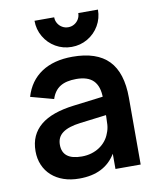

<svg xmlns="http://www.w3.org/2000/svg" viewBox="-85 -819 747 903"><g transform="rotate(-10 288.0 -368.0)"><path d="M293.3 -601Q251.9 -601 217.1 -621.2Q182.3 -641.5 162.1 -676.3Q141.8 -711.1 141.8 -752.5H235.8Q235.8 -736.7 243.6 -723.6Q251.3 -710.5 264.4 -702.8Q277.5 -695 293.3 -695Q309.2 -695 322.3 -702.8Q335.4 -710.5 343.1 -723.6Q350.8 -736.7 350.8 -752.5H444.8Q444.8 -711.1 424.6 -676.3Q404.3 -641.5 369.5 -621.2Q334.8 -601 293.3 -601ZM287.7 -555Q198.2 -555 139.6 -516.2Q81 -477.3 59.3 -403.7L169 -374Q181.5 -412.8 210 -430.8Q238.5 -448.8 287.3 -448.8Q314.2 -448.8 334.6 -442.3Q355.1 -435.8 368.7 -422.2Q382.2 -408.6 389 -387.8Q395.8 -366.9 395.8 -338.2V-251.8Q395.8 -233.8 394.3 -211.9Q392.8 -190 384.3 -170.7Q377.9 -152.5 365.3 -136.8Q352.8 -121.1 335.5 -109.6Q318.2 -98.1 296.8 -91.7Q275.3 -85.3 250.4 -85.3Q204.2 -85.3 181.1 -103.3Q158 -121.3 158 -157.1Q158 -175.2 164.6 -189.3Q171.2 -203.4 185.3 -213.9Q199.3 -224.3 220.5 -231.2Q241.7 -238.1 270.3 -241.6L427.6 -261.2L420.6 -348.2L253.7 -327.4Q201.9 -321 161.9 -307Q121.9 -292.9 94.8 -270.5Q67.8 -248.2 53.9 -217.6Q40 -187 40 -147.1Q40 -110.7 53 -80.7Q65.9 -50.8 89.8 -29.4Q113.7 -8 147 3.5Q180.3 15 221.6 15Q282.8 15 326 -7Q369.1 -28.9 395.8 -72.7V0H516.2V-318.8Q516.2 -438.9 459.8 -497Q403.5 -555 287.7 -555Z"/></g></svg>

Font: Vela Sans GX ExtLt
Style: Regular
Weight: 200
Designer: Principal design: Mikhail Sharanda - project Manrope.
Design modification: Ravid Balaliev
Foundry: Mikhail Sharanda
Version: Version 1.001